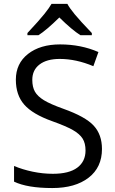

<svg xmlns="http://www.w3.org/2000/svg" viewBox="-20 -951 589 981"><path d="M501 -189.9Q501 -95.7 432.6 -43Q364.3 9.8 247.1 9.8Q120.1 9.8 51.8 -22.9V-103Q95.7 -84.5 147.5 -73.7Q199.2 -63 250 -63Q333 -63 375 -94.5Q417 -126 417 -182.1Q417 -219.2 402.1 -242.9Q387.2 -266.6 352.3 -286.6Q317.4 -306.6 246.1 -332Q146.5 -367.7 103.8 -416.5Q61 -465.3 61 -543.9Q61 -626.5 123 -675.3Q185.1 -724.1 287.1 -724.1Q393.6 -724.1 482.9 -685.1L457 -612.8Q368.7 -649.9 285.2 -649.9Q219.2 -649.9 182.1 -621.6Q145 -593.3 145 -543Q145 -505.9 158.7 -482.2Q172.4 -458.5 204.8 -438.7Q237.3 -418.9 304.2 -395Q416.5 -355 458.7 -309.1Q501 -263.2 501 -189.9ZM120.1 -782.2Q182.1 -848.6 207 -879.9Q231.9 -911.1 243.2 -931.2H324.2Q335 -910.6 361.6 -878.2Q388.2 -845.7 449.2 -782.2V-771H391.1Q348.1 -797.9 283.2 -861.8Q216.8 -796.4 176.3 -771H120.1Z"/></svg>

Font: HunimalSansv1.5
Style: Regular
Weight: 400
Foundry: Ascender Corporation
Version: Version 1.10